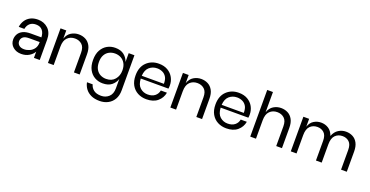

<svg xmlns="http://www.w3.org/2000/svg" viewBox="-34 -1666 5510 2861"><g transform="rotate(20 2721.0 -235.5)"><path d="M212 10Q133 10 80.5 -35.5Q28 -81 28 -153Q28 -198 50 -237.5Q72 -277 119.5 -301Q167 -325 244 -325H413Q411 -394 376.5 -436Q342 -478 274 -478Q214 -478 177.5 -445.5Q141 -413 131 -357H42Q50 -414 79 -459Q108 -504 157.5 -530.5Q207 -557 278 -557Q374 -557 439.5 -495.5Q505 -434 505 -321V0H413V-99Q388 -53 335.5 -21.5Q283 10 212 10ZM230 -70Q272 -70 314.5 -88.5Q357 -107 385 -145.5Q413 -184 413 -242V-251H244Q178 -251 149 -224.5Q120 -198 120 -159Q120 -121 148.5 -95.5Q177 -70 230 -70Z M1138 0H1047V-311Q1047 -401 1002 -441Q957 -481 891 -481Q820 -481 773 -435Q726 -389 726 -291V0H635V-549H726V-419Q751 -492 805.5 -525Q860 -558 924 -558Q983 -558 1031.5 -533Q1080 -508 1109 -455.5Q1138 -403 1138 -319Z M1550 269Q1469 269 1413 242.5Q1357 216 1324 171.5Q1291 127 1280 71H1370Q1384 123 1426.5 156Q1469 189 1545 189Q1616 189 1666 143.5Q1716 98 1716 9V-140Q1696 -77 1643.5 -35Q1591 7 1503 7Q1433 7 1376 -25Q1319 -57 1285 -119.5Q1251 -182 1251 -274Q1251 -368 1286 -430.5Q1321 -493 1378 -524.5Q1435 -556 1503 -556Q1591 -556 1643.5 -514Q1696 -472 1716 -409V-549H1807V9Q1807 91 1773 149.5Q1739 208 1680.5 238.5Q1622 269 1550 269ZM1529 -73Q1618 -73 1667 -131.5Q1716 -190 1716 -274Q1716 -340 1690.5 -385Q1665 -430 1622.5 -452.5Q1580 -475 1529 -475Q1478 -475 1436 -453Q1394 -431 1369 -386.5Q1344 -342 1344 -274Q1344 -206 1369 -161.5Q1394 -117 1436 -95Q1478 -73 1529 -73Z M2195 7Q2119 7 2057.5 -25.5Q1996 -58 1960.5 -120.5Q1925 -183 1925 -274Q1925 -408 2002 -482Q2079 -556 2195 -556Q2278 -556 2336.5 -521.5Q2395 -487 2426 -430Q2457 -373 2457 -305Q2457 -276 2453 -255H2014Q2019 -157 2070 -112Q2121 -67 2191 -67Q2261 -67 2303.5 -101Q2346 -135 2356 -190H2453Q2438 -105 2372.5 -49Q2307 7 2195 7ZM2365 -299Q2365 -364 2345 -401Q2321 -444 2280.5 -463Q2240 -482 2195 -482Q2123 -482 2071.5 -437.5Q2020 -393 2014 -299Z M3079 0H2988V-311Q2988 -401 2943 -441Q2898 -481 2832 -481Q2761 -481 2714 -435Q2667 -389 2667 -291V0H2576V-549H2667V-419Q2692 -492 2746.5 -525Q2801 -558 2865 -558Q2924 -558 2972.5 -533Q3021 -508 3050 -455.5Q3079 -403 3079 -319Z M3462 7Q3386 7 3324.5 -25.5Q3263 -58 3227.5 -120.5Q3192 -183 3192 -274Q3192 -408 3269 -482Q3346 -556 3462 -556Q3545 -556 3603.5 -521.5Q3662 -487 3693 -430Q3724 -373 3724 -305Q3724 -276 3720 -255H3281Q3286 -157 3337 -112Q3388 -67 3458 -67Q3528 -67 3570.5 -101Q3613 -135 3623 -190H3720Q3705 -105 3639.5 -49Q3574 7 3462 7ZM3632 -299Q3632 -364 3612 -401Q3588 -444 3547.5 -463Q3507 -482 3462 -482Q3390 -482 3338.5 -437.5Q3287 -393 3281 -299Z M4346 0H4255V-311Q4255 -401 4210 -441Q4165 -481 4099 -481Q4028 -481 3981 -435Q3934 -389 3934 -291V0H3843V-740H3934V-419Q3959 -492 4013.5 -525Q4068 -558 4132 -558Q4191 -558 4239.5 -533Q4288 -508 4317 -455.5Q4346 -403 4346 -319Z M5374 0H5283V-311Q5283 -400 5240.5 -439Q5198 -478 5135 -478Q5066 -478 5021 -433Q4976 -388 4976 -291V0H4885V-311Q4885 -400 4842 -439Q4799 -478 4737 -478Q4667 -478 4622 -433Q4577 -388 4577 -291V0H4486V-549H4577V-424Q4601 -495 4653.5 -526.5Q4706 -558 4767 -558Q4831 -558 4883.5 -525Q4936 -492 4962 -418Q4990 -491 5044.5 -524.5Q5099 -558 5161 -558Q5221 -558 5269.5 -532.5Q5318 -507 5346 -454Q5374 -401 5374 -319Z"/></g></svg>

Font: Ulagadi Sans
Style: Regular
Weight: 400
Designer: Ninad Kale (Devanagari), Jonny Pinhorn (Latin)
Foundry: Indian Type Foundry
Version: Version 3.01;March 29, 2020;FontCreator 12.0.0.2522 64-bit; 